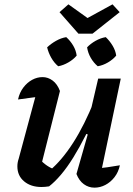

<svg xmlns="http://www.w3.org/2000/svg" viewBox="-20 -857 614 884"><path d="M256 -438 171 -101 162 -125Q178 -107 196.5 -94.5Q215 -82 233 -77L209 -72Q265 -119 317 -200Q369 -281 415 -396L428 -352Q402 -289 374 -233.5Q346 -178 317.5 -132Q289 -86 260.5 -52.5Q232 -19 206 1Q187 4 171 4Q122 4 91 -22Q60 -48 60 -91Q60 -109 66 -126L157 -464L211 -417Q170 -413 133.5 -408.5Q97 -404 63 -399Q70 -431 87.5 -454Q105 -477 128 -489.5Q151 -502 176 -502Q201 -502 222.5 -486Q244 -470 256 -438ZM332 -56 384 -238 373 -242 432 -495H536L438 -29L416 -81Q447 -83 475 -87Q503 -91 532 -96Q525 -64 507 -41Q489 -18 465 -5.5Q441 7 415 7Q388 7 366 -9Q344 -25 332 -56ZM341 -702 254 -801 295 -837 383 -774 498 -837 531 -801 406 -702ZM248 -552Q229 -568 216 -591Q203 -614 197 -639Q215 -656 238 -669Q261 -682 285 -686Q304 -669 317 -647Q330 -625 333 -601Q318 -583 294.5 -569.5Q271 -556 248 -552ZM430 -552Q411 -568 398 -590.5Q385 -613 381 -639Q397 -656 420 -669Q443 -682 467 -686Q485 -669 498.5 -646.5Q512 -624 515 -601Q500 -583 477 -569.5Q454 -556 430 -552Z"/></svg>

Font: Piazzolla Thin
Style: Bold Italic
Weight: 700
Italic angle: -11.3°
Version: Version 2.005